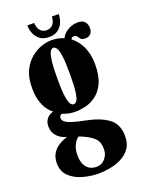

<svg xmlns="http://www.w3.org/2000/svg" viewBox="-166 -732 800 1059"><g transform="rotate(-20 234.0 -203.0)"><path d="M225.5 249Q179.5 249 133.2 236.2Q87 223.5 56.2 194.5Q25.5 165.5 25.5 116.5Q25.5 82 40.2 59.2Q55 36.5 74.8 23.8Q94.5 11 110 5.5Q125.5 0 127.5 0Q124.5 -1 112.5 -5.5Q100.5 -10 86.2 -20.2Q72 -30.5 61.5 -47.8Q51 -65 51 -91Q51 -108 57 -120.8Q63 -133.5 72.5 -142Q82 -150.5 92 -154.5Q94.5 -155.5 98.8 -156.8Q103 -158 104.5 -158Q103 -159 93 -167.5Q83 -176 70.5 -194.5Q58 -213 48.5 -244.2Q39 -275.5 39 -321Q39 -380.5 58.5 -420.8Q78 -461 107.8 -485.5Q137.5 -510 169.2 -520.8Q201 -531.5 225.5 -531.5Q282.5 -531.5 324 -505.2Q365.5 -479 388.2 -432.5Q411 -386 411 -325.5Q411 -257.5 391.5 -215.8Q372 -174 342 -152.2Q312 -130.5 280.2 -123Q248.5 -115.5 224.5 -115.5Q192 -115.5 171.5 -121.8Q151 -128 145.5 -130Q145 -130 145 -130Q145 -130 144.5 -130Q139.5 -130 134.8 -124.5Q130 -119 130 -108Q130 -92 156.2 -78.8Q182.5 -65.5 255.5 -51Q336 -35.5 383.5 -1.2Q431 33 431 104.5Q431 149 409.8 177.5Q388.5 206 355.8 221.5Q323 237 288 243Q253 249 225.5 249ZM225.5 210Q257.5 210 277 186.2Q296.5 162.5 296.5 133.5Q296.5 105.5 289 88Q281.5 70.5 258 53.5Q248.5 46.5 235.2 39.5Q222 32.5 209.5 27Q197 21.5 189 19Q183 22 173 33.2Q163 44.5 155.2 64.5Q147.5 84.5 147.5 115.5Q147.5 146 157 167Q166.5 188 184 199Q201.5 210 225.5 210ZM224.5 -157.5Q234 -157.5 242.5 -167.5Q251 -177.5 256.5 -212.8Q262 -248 262 -323.5Q262 -395.5 256.5 -430.8Q251 -466 242.2 -477.5Q233.5 -489 224.5 -489Q215.5 -489 207.2 -477.5Q199 -466 193.5 -430.2Q188 -394.5 188 -322Q188 -246.5 193.8 -211.8Q199.5 -177 208 -167.2Q216.5 -157.5 224.5 -157.5ZM292.5 -489Q299 -529 330.5 -551.8Q362 -574.5 398 -574.5Q428 -574.5 440.2 -559.2Q452.5 -544 452.5 -522Q452.5 -500 440.5 -488.2Q428.5 -476.5 410 -476.5Q391 -476.5 383.5 -485Q376 -493.5 370.8 -501.8Q365.5 -510 352.5 -510Q346.5 -510 341 -506.5Q335.5 -503 335.5 -489ZM224.5 -552Q191.5 -552 171.2 -567.5Q151 -583 141.8 -606.5Q132.5 -630 132.5 -653.5H172.5Q175 -621 189.5 -606.5Q204 -592 224.5 -592Q245.5 -592 260.2 -606.5Q275 -621 277 -653.5H317Q317 -630 307.8 -606.5Q298.5 -583 278.2 -567.5Q258 -552 224.5 -552Z"/></g></svg>

Font: Imbue Thin 10pt Black
Style: Regular
Weight: 900
Version: Version 1.102